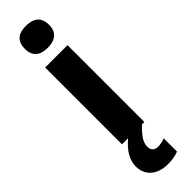

<svg xmlns="http://www.w3.org/2000/svg" viewBox="-341 -752 972 972"><g transform="rotate(-45 145.0 -266.0)"><path d="M145 -768C94 -768 59 -748 59 -689C59 -632 95 -611 145 -611C195 -611 232 -632 232 -689C232 -747 196 -768 145 -768ZM147 100C147 68 164 43 208 0H225V-550H65V0H109C56 44 35 87 35 128C35 195 83 236 160 236C193 236 217 230 236 223V128C224 133 205 138 187 138C162 138 147 125 147 100Z"/></g></svg>

Font: Noto Sans Lao SemiCondensed ExtraBold
Style: Regular
Weight: 800
Width: 4
Designer: Monotype Design Team
Foundry: Monotype Imaging Inc.
Version: Version 2.003